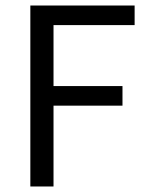

<svg xmlns="http://www.w3.org/2000/svg" viewBox="-20 -676 535 696"><path d="M90 -656V0H174V-293H424V-364H174V-585H468V-656Z"/></svg>

Font: Cambridge Sans
Style: Regular
Weight: 400
Version: Version 2.020;PS 002.020;hotconv 1.0.88;makeotf.lib2.5.64775